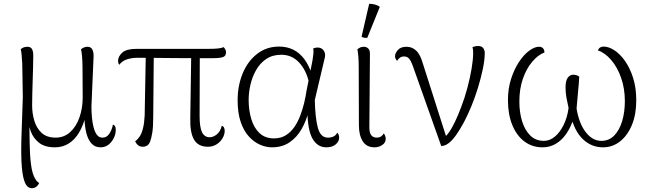

<svg xmlns="http://www.w3.org/2000/svg" viewBox="-20 -762 3440 1010"><path d="M148 228Q125 228 112.5 201.5Q100 175 95 118Q90 61 92.5 -30Q95 -121 100 -251L97 -428Q95 -458 93.5 -476Q92 -494 89 -503Q94 -508 103 -512Q112 -516 124 -516Q142 -516 148.5 -503.5Q155 -491 155 -472Q155 -443 154 -409.5Q153 -376 152 -341.5Q151 -307 150 -273Q149 -239 149 -208Q149 -166 160.5 -127Q172 -88 199 -63Q226 -38 273 -38Q317 -38 349 -67Q381 -96 398 -144.5Q415 -193 415 -249Q415 -348 414 -412.5Q413 -477 406 -503Q414 -509 422 -512.5Q430 -516 440 -516Q459 -516 466.5 -500Q474 -484 472 -458L461 -202Q461 -174 463.5 -145Q466 -116 472.5 -91.5Q479 -67 490 -52.5Q501 -38 519 -38Q536 -38 547 -49Q558 -60 565 -76.5Q572 -93 574 -107Q579 -105 584 -99.5Q589 -94 589 -79Q589 -56 578 -34.5Q567 -13 549.5 0Q532 13 509 13Q479 13 460.5 -8Q442 -29 433.5 -65Q425 -101 424 -147H429Q417 -100 395.5 -64Q374 -28 342 -7.5Q310 13 269 13Q216 13 185.5 -11Q155 -35 142 -71Q129 -107 126 -144H134Q135 -71 136 -6.5Q137 58 143.5 106Q150 154 165 178Q170 188 176 193Q182 198 186 201Q182 211 172 219.5Q162 228 148 228Z M1074 10Q1023 10 1001 -27Q979 -64 981 -141L986 -482H1031L1030 -152Q1030 -92 1043 -66Q1056 -40 1083 -40Q1102 -40 1120.5 -55Q1139 -70 1147 -101Q1156 -97 1159 -89.5Q1162 -82 1162 -74Q1162 -54 1150.5 -34.5Q1139 -15 1119 -2.5Q1099 10 1074 10ZM731 10Q704 10 691 -19Q704 -28 714.5 -43.5Q725 -59 732 -86Q739 -113 741 -154L747 -480H789L786 -144Q786 -94 781 -63.5Q776 -33 769.5 -17Q763 -1 753 4.5Q743 10 731 10ZM607 -421Q601 -430 601 -441Q601 -465 623 -485Q645 -505 698 -505H1076Q1107 -505 1126.5 -507Q1146 -509 1156 -514Q1160 -511 1164.5 -503.5Q1169 -496 1169 -487Q1169 -467 1152.5 -461.5Q1136 -456 1100 -456Q1049 -456 997 -456Q945 -456 894.5 -456.5Q844 -457 795 -457.5Q746 -458 701 -458Q674 -458 648.5 -450Q623 -442 607 -421Z M1410 13Q1380 13 1348.5 -0.5Q1317 -14 1290 -43Q1263 -72 1246.5 -119.5Q1230 -167 1230 -235Q1230 -311 1256.5 -375.5Q1283 -440 1332.5 -478.5Q1382 -517 1448 -517Q1490 -517 1523 -500.5Q1556 -484 1580.5 -451.5Q1605 -419 1621 -369L1606 -326Q1591 -393 1553 -433.5Q1515 -474 1460 -474Q1414 -474 1381 -452Q1348 -430 1327.5 -394Q1307 -358 1297.5 -316.5Q1288 -275 1288 -237Q1288 -182 1302 -135.5Q1316 -89 1345.5 -61.5Q1375 -34 1421 -34Q1457 -34 1483.5 -50.5Q1510 -67 1528.5 -94Q1547 -121 1559.5 -154Q1572 -187 1580 -220.5Q1588 -254 1592 -282L1624 -445Q1627 -465 1628.5 -479Q1630 -493 1628 -507Q1631 -509 1637.5 -510.5Q1644 -512 1650 -512Q1666 -512 1676 -503.5Q1686 -495 1689 -482Q1692 -469 1687 -452L1636 -236Q1638 -142 1652 -90Q1666 -38 1705 -38Q1722 -38 1734.5 -44Q1747 -50 1754 -64Q1764 -55 1764 -38Q1764 -18 1746 -2.5Q1728 13 1697 13Q1650 13 1624 -32.5Q1598 -78 1597 -181L1603 -175Q1591 -126 1566.5 -83Q1542 -40 1503.5 -13.5Q1465 13 1410 13Z M1951 13Q1908 13 1888 -19Q1868 -51 1868 -103L1867 -408Q1867 -442 1865 -465Q1863 -488 1860 -503Q1868 -509 1875.5 -512.5Q1883 -516 1894 -516Q1908 -516 1917.5 -506.5Q1927 -497 1926 -475L1923 -98Q1922 -66 1932 -52Q1942 -38 1962 -38Q1975 -38 1983.5 -43.5Q1992 -49 1999 -60Q2004 -54 2006.5 -46.5Q2009 -39 2009 -32Q2009 -11 1990.5 1Q1972 13 1951 13ZM1912 -563Q1906 -562 1896 -563.5Q1886 -565 1882 -569L1922 -742Q1938 -742 1953 -738Q1968 -734 1978 -726Z M2301 6 2152 -414Q2142 -442 2132 -453.5Q2122 -465 2106 -465Q2092 -465 2083 -458Q2074 -451 2069 -442Q2065 -446 2061.5 -452Q2058 -458 2058 -467Q2058 -481 2072.5 -498.5Q2087 -516 2119 -516Q2147 -516 2169 -496Q2191 -476 2205 -426L2331 -31L2308 -35Q2322 -39 2339 -62Q2356 -85 2373 -120.5Q2390 -156 2406 -199Q2425 -248 2439 -301Q2453 -354 2461 -402Q2469 -450 2469 -483Q2469 -493 2468 -501.5Q2467 -510 2465 -513Q2470 -516 2478 -518Q2486 -520 2495 -520Q2514 -520 2522 -509Q2530 -498 2530 -484Q2530 -447 2520 -399.5Q2510 -352 2494.5 -301Q2479 -250 2459.5 -203Q2440 -156 2421 -120Q2399 -79 2378.5 -50.5Q2358 -22 2339 -8Q2320 6 2301 6Z M3155 -517Q3182 -517 3212 -497.5Q3242 -478 3268 -441Q3294 -404 3310.5 -352Q3327 -300 3327 -234Q3327 -160 3304 -104.5Q3281 -49 3241.5 -18Q3202 13 3152 13Q3095 13 3051.5 -25Q3008 -63 2987 -137H2997Q2972 -63 2930 -25Q2888 13 2834 13Q2780 13 2739 -17.5Q2698 -48 2675 -104Q2652 -160 2652 -235Q2652 -296 2668.5 -347Q2685 -398 2710 -436Q2735 -474 2763.5 -495Q2792 -516 2815 -516Q2830 -516 2837 -507.5Q2844 -499 2844 -486Q2810 -473 2779.5 -437Q2749 -401 2730.5 -347.5Q2712 -294 2712 -228Q2712 -171 2726.5 -124Q2741 -77 2769.5 -49Q2798 -21 2841 -21Q2872 -21 2898.5 -43Q2925 -65 2944.5 -104Q2964 -143 2971 -194Q2965 -219 2960 -246.5Q2955 -274 2955 -302Q2955 -337 2966.5 -353Q2978 -369 2996 -369Q3004 -369 3012 -366.5Q3020 -364 3027 -359Q3025 -319 3020.5 -276Q3016 -233 3013 -191Q3026 -112 3061.5 -66.5Q3097 -21 3143 -21Q3184 -21 3211.5 -49.5Q3239 -78 3253 -125.5Q3267 -173 3267 -230Q3267 -296 3247.5 -352Q3228 -408 3195.5 -446Q3163 -484 3125 -497Q3133 -517 3155 -517Z"/></svg>

Font: Arima Light
Style: Regular
Weight: 300
Designer: Joana Correia and Natanael Gama
Foundry: NDISCOVER
Version: Version 1.101;gftools[0.9.23]